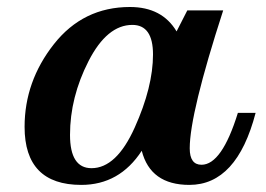

<svg xmlns="http://www.w3.org/2000/svg" viewBox="-20 -518 760 549"><path d="M618.2 -488.3Q522.5 -192.9 522.5 -93.8Q522.5 -46.9 556.2 -46.9Q614.3 -46.9 660.2 -195.3H710.9Q657.2 10.7 521.5 10.7Q410.2 10.7 385.3 -86.9Q321.8 10.7 212.4 10.7Q50.3 10.7 50.3 -155.3Q50.3 -285.2 134 -391.6Q217.8 -498 351.6 -498Q443.4 -498 484.9 -428.2L515.6 -488.3ZM241.7 -37.1Q313 -37.1 365.2 -153.3Q417.5 -269.5 417.5 -362.3Q417.5 -446.8 358.4 -446.8Q286.1 -446.8 233.2 -343.3Q180.2 -239.7 180.2 -132.3Q180.2 -37.1 241.7 -37.1Z"/></svg>

Font: Munson
Style: Bold Italic
Weight: 700
Italic angle: -12°
Designer: Paul James MIller
Foundry: High-Logic / Made with FontCreator
Version: Version 2.10;May 5, 2019;FontCreator 11.5.0.2430 64-bit